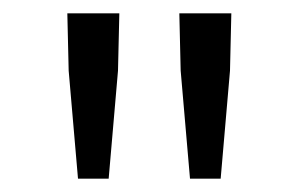

<svg xmlns="http://www.w3.org/2000/svg" viewBox="-20 -711 449 288"><path d="M83 -605 81 -691H159L157 -605L143 -443H97ZM251 -605 249 -691H327L325 -605L311 -443H265Z"/></svg>

Font: Assistant-zap
Style: zap
Weight: 400
Designer: Hebrew By Ben Nathan, Latin by Paul Hunt
Version: Version 2.001